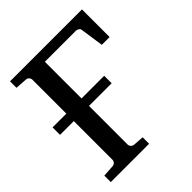

<svg xmlns="http://www.w3.org/2000/svg" viewBox="-188 -788 904 904"><g transform="rotate(-45 264.0 -335.5)"><path d="M505.9 -486.8H454.1L437 -604Q436.5 -610.8 428.7 -615.5Q420.9 -620.1 415 -620.1H208V-376H358.9V-326.2H208V-67.9Q208 -62 213.1 -55.2Q218.3 -48.3 229 -46.9L282.2 -43V0H26.9V-43L85.9 -46.9Q96.7 -47.9 101.8 -54.9Q106.9 -62 106.9 -67.9V-326.2H15.1V-376H106.9V-603Q106.9 -608.9 101.8 -615.7Q96.7 -622.6 85.9 -624L26.9 -627.9V-670.9H505.9Z"/></g></svg>

Font: Charis
Style: Regular
Weight: 400
Designer: Walt Agee, Miriam Martin, Annie Olsen, Victor Gaultney, Lorna Priest, Alan Ward, Bob Hallissy, Martin Hosken, Sharon Cor
Foundry: SIL Global
Version: Version 7.000